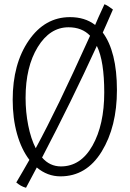

<svg xmlns="http://www.w3.org/2000/svg" viewBox="-20 -814 615 908"><path d="M304 -685Q216 -685 158.5 -591.5Q101 -498 101 -351Q101 -284 113.5 -221Q126 -158 149 -113Q202 -211 261 -333Q320 -455 406 -645Q387 -665 361.5 -675Q336 -685 304 -685ZM179 -69Q197 -48 219.5 -37.5Q242 -27 268 -27Q362 -27 417.5 -125.5Q473 -224 473 -377Q473 -450 464.5 -505Q456 -560 438 -597Q377 -464 313.5 -334.5Q250 -205 179 -69ZM533 -388Q533 -215 461 -97.5Q389 20 266 20Q235 20 207 9.5Q179 -1 154 -22Q141 2 128.5 26Q116 50 103 74Q89 70 78.5 64Q68 58 57 49Q74 20 89.5 -6.5Q105 -33 119 -58Q81 -108 60.5 -181Q40 -254 40 -342Q40 -512 116 -622.5Q192 -733 311 -733Q346 -733 375.5 -724Q405 -715 430 -696Q437 -713 446 -733Q455 -753 474 -794Q484 -790 493 -784Q502 -778 514 -769Q494 -723 484 -700.5Q474 -678 466 -660Q499 -616 516 -547.5Q533 -479 533 -388Z"/></svg>

Font: Atma Light
Style: Regular
Weight: 300
Designer: Gregori Vincens, Jeremie Hornus, Riccardo Olocco, Yoann Minet.
Foundry: black foundry
Version: Version 1.102;PS 1.100;hotconv 1.0.86;makeotf.lib2.5.63406